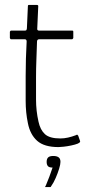

<svg xmlns="http://www.w3.org/2000/svg" viewBox="-20 -596 351 778"><path d="M217 0Q159 0 130.5 -25.5Q102 -51 93 -97Q84 -140 84 -187.5Q84 -235 84 -287Q84 -323 85 -358Q86 -393 88 -428Q88 -437 80 -437H24Q23 -437 21.5 -439Q20 -441 20 -442V-467Q20 -468 21.5 -470Q23 -472 25 -472H80Q85 -472 86.5 -473.5Q88 -475 89 -481L93 -571Q93 -576 97 -576H130Q132 -576 133.5 -575Q135 -574 135 -571L131 -482Q130 -477 132 -474.5Q134 -472 138 -472H272Q275 -472 276 -471Q277 -470 277 -467V-442Q277 -442 275.5 -439.5Q274 -437 272 -437H138Q136 -437 133 -435Q130 -433 130 -428Q129 -392 127.5 -355.5Q126 -319 126 -282Q126 -239 126 -193Q126 -147 136 -103Q143 -70 162 -52.5Q181 -35 224 -35Q240 -35 255.5 -38.5Q271 -42 287 -48Q292 -51 293.5 -50Q295 -49 297 -46L304 -26Q306 -22 303.5 -19.5Q301 -17 295 -14Q285 -10 268.5 -6.5Q252 -3 237.5 -1.5Q223 0 217 0ZM225 60Q225 70 219.5 88Q214 106 205.5 125.5Q197 145 187 159Q186 162 184 162Q182 162 175 162Q168 162 163 162Q163 161 163 160.5Q163 160 166 155Q172 141 180 120Q188 99 193 83Q179 83 174 77Q169 71 169 60Q169 48 175 42Q181 36 196 36Q210 36 217.5 41.5Q225 47 225 60Z"/></svg>

Font: Glory Thin ExtraLight
Style: Regular
Weight: 250
Version: Version 1.011